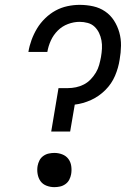

<svg xmlns="http://www.w3.org/2000/svg" viewBox="-20 -763 540 791"><path d="M191 -221 221 -400H260Q276 -400 293 -403.5Q310 -407 325.5 -415Q341 -423 353.5 -436Q366 -449 375 -464Q384 -479 388.5 -495.5Q393 -512 396 -528Q399 -545 400 -562.5Q401 -580 398 -596.5Q395 -613 388 -627.5Q381 -642 369.5 -653Q358 -664 341.5 -668.5Q325 -673 308 -673Q284 -673 260 -664Q236 -655 218 -637Q200 -619 189.5 -596Q179 -573 175 -549H97Q101 -574 110 -598.5Q119 -623 132.5 -645.5Q146 -668 166 -687.5Q186 -707 209 -719.5Q232 -732 257.5 -737.5Q283 -743 308 -743Q337 -743 364 -737Q391 -731 413 -716Q435 -701 449.5 -678.5Q464 -656 471.5 -629.5Q479 -603 478.5 -574.5Q478 -546 473 -518Q468 -484 454 -451Q440 -418 414 -392Q388 -366 355 -351Q322 -336 288 -332L269 -221ZM204 8Q187 8 171.5 2Q156 -4 147 -16.5Q138 -29 135 -46Q132 -63 135 -80Q137 -91 142.5 -102Q148 -113 158.5 -120.5Q169 -128 181 -130.5Q193 -133 204 -133Q221 -133 236.5 -127Q252 -121 261.5 -108.5Q271 -96 273.5 -79Q276 -62 273 -45Q271 -34 265.5 -23Q260 -12 249.5 -4.5Q239 3 227 5.5Q215 8 204 8Z"/></svg>

Font: Iosevka SS18
Style: Italic
Weight: 400
Italic angle: -9°
Monospace: yes
Designer: Belleve Invis
Foundry: Belleve Invis
Version: Version 25.1.1; ttfautohint (v1.8.4)